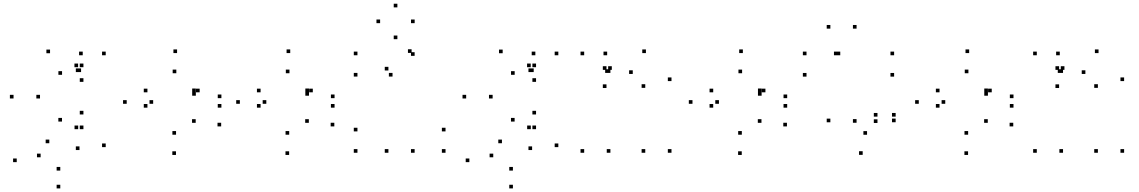

<svg xmlns="http://www.w3.org/2000/svg" viewBox="-20 -827 6240 1052"><path d="M250.2 -42.2V-62.2H230.2V-42.2ZM408.4 -119.2V-139.2H388.4V-119.2ZM437.1 -119.2V-139.2H417.1V-119.2ZM437.1 -199.8V-219.8H417.1V-199.8ZM319.7 -160.9V-180.9H299.7V-160.9ZM199.2 -287.4V-307.4H179.2V-287.4ZM320 -417.1V-437.1H300V-417.1ZM437.1 -378.5V-398.5H417.1V-378.5ZM437.1 -458.8V-478.8H417.1V-458.8ZM407.9 -458.8V-478.8H387.9V-458.8ZM254.2 -535.3V-555.3H234.2V-535.3ZM54.2 -287.4V-307.4H34.2V-287.4ZM559.2 -524.2V-544.2H539.2V-524.2ZM433.3 -524.2V-544.2H413.3V-524.2ZM424.2 -432.1V-452.1H404.2V-432.1ZM415.5 -432.1V-452.1H395.5V-432.1ZM415.5 -4.9V-24.9H395.5V-4.9ZM310.3 107.7V87.7H290.3V107.7ZM202.6 34.8V14.8H182.6V34.8ZM71.7 61.4V41.4H51.7V61.4ZM310.3 205.3V185.3H290.3V205.3ZM559.2 -20.9V-40.9H539.2V-20.9Z M944.2 22V2H924.2V22ZM1191.8 -134.4V-154.4H1171.8V-134.4ZM1052.2 -154V-174H1032.2V-154ZM944.6 -88.9V-108.9H924.6V-88.9ZM819.2 -258.3V-278.3H799.2V-258.3ZM946.1 -425.7V-445.7H926.1V-425.7ZM1053 -322V-342H1033V-322ZM1053 -302.6V-322.6H1033V-302.6ZM1073.9 -321.2V-341.2H1053.9V-321.2ZM787.8 -321.2V-341.2H767.8V-321.2ZM787.8 -237.1V-257.1H767.8V-237.1ZM1193.1 -237.1V-257.1H1173.1V-237.1ZM1193.1 -289.2V-309.2H1173.1V-289.2ZM950.2 -536.2V-556.2H930.2V-536.2ZM674.2 -258.3V-278.3H654.2V-258.3Z M1564.2 22V2H1544.2V22ZM1811.8 -134.4V-154.4H1791.8V-134.4ZM1672.2 -154V-174H1652.2V-154ZM1564.6 -88.9V-108.9H1544.6V-88.9ZM1439.2 -258.3V-278.3H1419.2V-258.3ZM1566.1 -425.7V-445.7H1546.1V-425.7ZM1673 -322V-342H1653V-322ZM1673 -302.6V-322.6H1653V-302.6ZM1693.9 -321.2V-341.2H1673.9V-321.2ZM1407.8 -321.2V-341.2H1387.8V-321.2ZM1407.8 -237.1V-257.1H1387.8V-237.1ZM1813.1 -237.1V-257.1H1793.1V-237.1ZM1813.1 -289.2V-309.2H1793.1V-289.2ZM1570.2 -536.2V-556.2H1550.2V-536.2ZM1294.2 -258.3V-278.3H1274.2V-258.3Z M2251.8 -521V-541H2231.8V-521ZM2235.2 -537.1V-557.1H2215.2V-537.1ZM1938.5 -524.2V-544.2H1918.5V-524.2ZM1938.5 -407.5V-427.5H1918.5V-407.5ZM2130.7 -407.5V-427.5H2110.7V-407.5ZM2108.2 -440.8V-460.8H2088.2V-440.8ZM2108.2 10V-10H2088.2V10ZM2251.8 10V-10H2231.8V10ZM2421.1 10V-10H2401.1V10ZM2421.1 -107V-127H2401.1V-107ZM1938.5 -107V-127H1918.5V-107ZM1938.5 10V-10H1918.5V10ZM2252 -700.1V-720.1H2232V-700.1ZM2157.3 -786.6V-806.6H2137.3V-786.6ZM2062.7 -700.1V-720.1H2042.7V-700.1ZM2157.3 -612.3V-632.3H2137.3V-612.3Z M2730.2 -42.2V-62.2H2710.2V-42.2ZM2888.4 -119.2V-139.2H2868.4V-119.2ZM2917.1 -119.2V-139.2H2897.1V-119.2ZM2917.1 -199.8V-219.8H2897.1V-199.8ZM2799.7 -160.9V-180.9H2779.7V-160.9ZM2679.2 -287.4V-307.4H2659.2V-287.4ZM2800 -417.1V-437.1H2780V-417.1ZM2917.1 -378.5V-398.5H2897.1V-378.5ZM2917.1 -458.8V-478.8H2897.1V-458.8ZM2887.9 -458.8V-478.8H2867.9V-458.8ZM2734.2 -535.3V-555.3H2714.2V-535.3ZM2534.2 -287.4V-307.4H2514.2V-287.4ZM3039.2 -524.2V-544.2H3019.2V-524.2ZM2913.3 -524.2V-544.2H2893.3V-524.2ZM2904.2 -432.1V-452.1H2884.2V-432.1ZM2895.5 -432.1V-452.1H2875.5V-432.1ZM2895.5 -4.9V-24.9H2875.5V-4.9ZM2790.3 107.7V87.7H2770.3V107.7ZM2682.6 34.8V14.8H2662.6V34.8ZM2551.7 61.4V41.4H2531.7V61.4ZM2790.3 205.3V185.3H2770.3V205.3ZM3039.2 -20.9V-40.9H3019.2V-20.9Z M3315.8 -427.5V-447.5H3295.8V-427.5ZM3306.7 -524.2V-544.2H3286.7V-524.2ZM3180.8 -524.2V-544.2H3160.8V-524.2ZM3180.8 10V-10H3160.8V10ZM3324.5 10V-10H3304.5V10ZM3324.5 -427.5V-447.5H3304.5V-427.5ZM3659.2 -382.7V-402.7H3639.2V-382.7ZM3519.1 -536.1V-556.1H3499.1V-536.1ZM3332.2 -444.2V-464.2H3312.2V-444.2ZM3303 -444.2V-464.2H3283V-444.2ZM3303 -344.8V-364.8H3283V-344.8ZM3447 -421.8V-441.8H3427V-421.8ZM3515.5 -345.6V-365.6H3495.5V-345.6ZM3515.5 10V-10H3495.5V10ZM3659.2 10V-10H3639.2V10Z M4044.2 22V2H4024.2V22ZM4291.8 -134.4V-154.4H4271.8V-134.4ZM4152.2 -154V-174H4132.2V-154ZM4044.6 -88.9V-108.9H4024.6V-88.9ZM3919.2 -258.3V-278.3H3899.2V-258.3ZM4046.1 -425.7V-445.7H4026.1V-425.7ZM4153 -322V-342H4133V-322ZM4153 -302.6V-322.6H4133V-302.6ZM4173.9 -321.2V-341.2H4153.9V-321.2ZM3887.8 -321.2V-341.2H3867.8V-321.2ZM3887.8 -237.1V-257.1H3867.8V-237.1ZM4293.1 -237.1V-257.1H4273.1V-237.1ZM4293.1 -289.2V-309.2H4273.1V-289.2ZM4050.2 -536.2V-556.2H4030.2V-536.2ZM3774.2 -258.3V-278.3H3754.2V-258.3Z M4706.8 21.5V1.5H4686.8V21.5ZM4887.4 -157.2V-177.2H4867.4V-157.2ZM4887.4 -188V-208H4867.4V-188ZM4787.8 -188V-208H4767.8V-188ZM4787.8 -153.2V-173.2H4767.8V-153.2ZM4730.7 -88.6V-108.6H4710.7V-88.6ZM4673.3 -154.4V-174.4H4653.3V-154.4ZM4673.3 -670.1V-690.1H4653.3V-670.1ZM4529.7 -670.1V-690.1H4509.7V-670.1ZM4529.7 -157V-177H4509.7V-157ZM4569.4 -524.2V-544.2H4549.4V-524.2ZM4399 -524.2V-544.2H4379V-524.2ZM4399 -407.2V-427.2H4379V-407.2ZM4879 -407.2V-427.2H4859V-407.2ZM4879 -524.2V-544.2H4859V-524.2ZM4583.9 -524.2V-544.2H4563.9V-524.2Z M5284.2 22V2H5264.2V22ZM5531.8 -134.4V-154.4H5511.8V-134.4ZM5392.2 -154V-174H5372.2V-154ZM5284.6 -88.9V-108.9H5264.6V-88.9ZM5159.2 -258.3V-278.3H5139.2V-258.3ZM5286.1 -425.7V-445.7H5266.1V-425.7ZM5393 -322V-342H5373V-322ZM5393 -302.6V-322.6H5373V-302.6ZM5413.9 -321.2V-341.2H5393.9V-321.2ZM5127.8 -321.2V-341.2H5107.8V-321.2ZM5127.8 -237.1V-257.1H5107.8V-237.1ZM5533.1 -237.1V-257.1H5513.1V-237.1ZM5533.1 -289.2V-309.2H5513.1V-289.2ZM5290.2 -536.2V-556.2H5270.2V-536.2ZM5014.2 -258.3V-278.3H4994.2V-258.3Z M5795.8 -427.5V-447.5H5775.8V-427.5ZM5786.7 -524.2V-544.2H5766.7V-524.2ZM5660.8 -524.2V-544.2H5640.8V-524.2ZM5660.8 10V-10H5640.8V10ZM5804.5 10V-10H5784.5V10ZM5804.5 -427.5V-447.5H5784.5V-427.5ZM6139.2 -382.7V-402.7H6119.2V-382.7ZM5999.1 -536.1V-556.1H5979.1V-536.1ZM5812.2 -444.2V-464.2H5792.2V-444.2ZM5783 -444.2V-464.2H5763V-444.2ZM5783 -344.8V-364.8H5763V-344.8ZM5927 -421.8V-441.8H5907V-421.8ZM5995.5 -345.6V-365.6H5975.5V-345.6ZM5995.5 10V-10H5975.5V10ZM6139.2 10V-10H6119.2V10Z"/></svg>

Font: Monaspace Neon Dots Var
Style: Regular
Weight: 400
Designer: Riley Cran and the Lettermatic Team
Version: Version 1.100 (Monaspace Neon Dots)